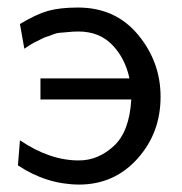

<svg xmlns="http://www.w3.org/2000/svg" viewBox="-20 -481 484 512"><path d="M27.8 -40 33.2 -106.9Q113.3 -52.7 190.9 -53.2Q241.7 -53.2 283.4 -91.6Q325.2 -129.9 330.1 -215.8H87.9V-272H325.2Q314 -325.2 279.5 -361.1Q245.1 -397 189 -397Q174.8 -397 161.9 -395.5Q148.9 -394 139.9 -393.6Q130.9 -393.1 119.4 -388.4Q107.9 -383.8 103.5 -382.8Q99.1 -381.8 87.2 -375.5Q75.2 -369.1 73.5 -368.7Q71.8 -368.2 58.1 -359.9L44.9 -351.1L33.2 -417Q76.2 -442.9 107.7 -451.9Q139.2 -460.9 188 -460.9Q288.1 -460.9 348.1 -388.4Q408.2 -315.9 408.2 -223.1Q408.2 -126 346.2 -57.4Q284.2 11.2 190.9 11.2Q104 10.7 27.8 -40Z"/></svg>

Font: CMU Sans Serif
Style: Medium
Weight: 500
Version: Version 0.7.0